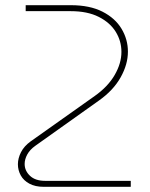

<svg xmlns="http://www.w3.org/2000/svg" viewBox="-20 -720 579 740"><path d="M148 0Q116 0 93.5 -12Q71 -24 60 -44Q49 -64 49 -87Q49 -110 61 -133.5Q73 -157 98 -175L345 -350Q396 -386 422 -431Q448 -476 448 -520Q448 -562 426 -597.5Q404 -633 360.5 -655Q317 -677 252 -677H79V-700H253Q326 -700 375 -675Q424 -650 448.5 -609Q473 -568 473 -521Q473 -472 445 -422Q417 -372 362 -333L116 -158Q95 -143 85 -124.5Q75 -106 75 -88Q75 -62 95.5 -42.5Q116 -23 154 -23H484V0Z"/></svg>

Font: MuseoModerno Thin Thin
Style: Regular
Weight: 250
Version: Version 1.003